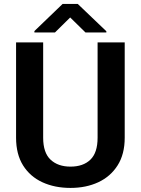

<svg xmlns="http://www.w3.org/2000/svg" viewBox="-20 -921 697 951"><path d="M463.4 -710.9H597.7V-238.8Q597.7 -157.2 562.5 -101.8Q527.3 -46.4 466.8 -18.3Q406.2 9.8 329.1 9.8Q251 9.8 189.9 -18.3Q128.9 -46.4 94.2 -101.8Q59.6 -157.2 59.6 -238.8V-710.9H193.8V-238.8Q193.8 -164.6 230.5 -130.1Q267.1 -95.7 329.1 -95.7Q392.1 -95.7 427.7 -130.1Q463.4 -164.6 463.4 -238.8ZM365.2 -901.4 506.8 -766.1V-760.3H403.3L327.6 -834.5L252.4 -760.3H150.4V-767.1L290 -901.4Z"/></svg>

Font: Vazirmatn UI SemiBold
Style: Regular
Weight: 600
Designer: Saber Rastikerdar
Foundry: Saber Rastikerdar
Version: Version 33.003